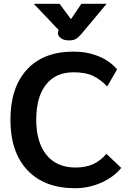

<svg xmlns="http://www.w3.org/2000/svg" viewBox="-20 -982 694 1012"><path d="M35 -351Q35 -521 122 -615.5Q209 -710 368 -710Q440 -710 500.5 -685Q561 -660 597 -616L545 -526Q509 -564 469.5 -582.5Q430 -601 368 -601Q273 -601 222 -535.5Q171 -470 171 -351Q171 -232 225 -165.5Q279 -99 378 -99Q430 -99 469 -116Q508 -133 541 -171L619 -97Q579 -48 513.5 -19Q448 10 376 10Q214 10 124.5 -85Q35 -180 35 -351ZM285 -809Q285 -812 287 -818L289 -824L158 -962H294L354 -881L409 -962H542L409 -803Q393 -784 379.5 -776.5Q366 -769 345 -769Q316 -769 300.5 -781Q285 -793 285 -809Z"/></svg>

Font: Niramit
Style: Bold
Weight: 700
Designer: Katatrad Aksorn Co.,Ltd.
Foundry: Cadson Demak Co.,Ltd.
Version: Version 1.001; ttfautohint (v1.6)